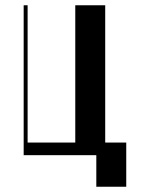

<svg xmlns="http://www.w3.org/2000/svg" viewBox="-20 -590 535 730"><path d="M380 -570V-48H460V120H346.2V0H70V-570H85V-48H266.2V-570Z"/></svg>

Font: Facade Sud
Style: Regular
Weight: 100
Designer: Éléonore Fines
Foundry: Velvetyne Type Foundry
Version: Version 1.001;Glyphs 3.2 (3202)